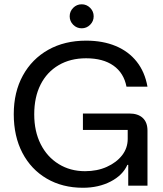

<svg xmlns="http://www.w3.org/2000/svg" viewBox="-20 -877 770 907"><path d="M371.7 10Q275 10 200.8 -33.3Q126.7 -76.7 85.8 -155Q45 -233.3 45 -337.5Q45 -441.7 87.9 -520Q130.8 -598.3 207.9 -641.7Q285 -685 386.7 -685Q465.8 -685 526.7 -659.6Q587.5 -634.2 625.8 -585.8Q664.2 -537.5 676.7 -467.5H577.5Q565 -532.5 515.8 -567.1Q466.7 -601.7 386.7 -601.7Q312.5 -601.7 257.1 -569.2Q201.7 -536.7 171.7 -477.5Q141.7 -418.3 141.7 -336.7Q141.7 -256.7 172.1 -196.2Q202.5 -135.8 257.1 -102.1Q311.7 -68.3 381.7 -68.3Q439.2 -68.3 484.6 -88.8Q530 -109.2 556.7 -143.3Q583.3 -177.5 583.3 -220.8V-263.3H371.7V-340.8H590.8Q631.7 -340.8 654.2 -320Q676.7 -299.2 676.7 -260V0H585.8V-98.3H581.7Q560 -49.2 502.9 -19.6Q445.8 10 371.7 10ZM365.8 -743.3Q342.5 -743.3 325.8 -760Q309.2 -776.7 309.2 -800Q309.2 -823.3 325.8 -840Q342.5 -856.7 365.8 -856.7Q389.2 -856.7 405.8 -840Q422.5 -823.3 422.5 -800Q422.5 -776.7 405.8 -760Q389.2 -743.3 365.8 -743.3Z"/></svg>

Font: Funnel Display
Style: Regular
Weight: 400
Designer: NORD ID, Kristian Moeller
Foundry: Dicotype
Version: Version 1.000